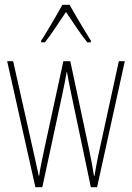

<svg xmlns="http://www.w3.org/2000/svg" viewBox="-20 -876 552 803"><path d="M278 -483Q273 -507 268.5 -530Q264 -553 260 -575H259Q255 -553 250.5 -529.5Q246 -506 241 -483L157 -93H128L10 -620H35L118 -250Q125 -221 130.5 -194Q136 -167 142 -141H144Q146 -160 153 -194Q160 -228 166 -256L245 -620H274L353 -249Q365 -193 373 -140H375Q380 -169 383 -185Q386 -201 388.5 -213.5Q391 -226 395 -244L477 -620H502L386 -93H360ZM271 -856Q284 -833 302.5 -801Q321 -769 337.5 -742.5Q354 -716 360 -706V-699H345Q324 -725 300 -760.5Q276 -796 256 -826Q237 -798 212.5 -761Q188 -724 168 -699H152V-706Q163 -722 179 -749Q195 -776 212 -805Q229 -834 241 -856Z"/></svg>

Font: Noto Sans Kannada UI ExtraCondensed Thin
Style: Regular
Weight: 100
Width: 2
Designer: Jelle Bosma - Monotype Design Team
Foundry: Monotype Imaging Inc.
Version: Version 2.005; ttfautohint (v1.8.4.7-5d5b)